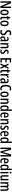

<svg xmlns="http://www.w3.org/2000/svg" viewBox="6016 -6816 810 12881"><g transform="rotate(90 6420.5 -375.0)"><path d="M515 0H396L162 -557H158Q161 -513 163 -475Q165 -437 165 -406V0H70V-714H189L423 -166H426Q424 -212 422.5 -249.5Q421 -287 421 -316V-714H515Z M1002 -271Q1002 -189 982.5 -126Q963 -63 921 -26.5Q879 10 812 10Q750 10 708 -26Q666 -62 645.5 -125.5Q625 -189 625 -271Q625 -401 670.5 -475.5Q716 -550 814 -550Q903 -550 952.5 -479Q1002 -408 1002 -271ZM723 -270Q723 -173 745 -123Q767 -73 814 -73Q862 -73 883.5 -122Q905 -171 905 -271Q905 -369 883.5 -418Q862 -467 814 -467Q766 -467 744.5 -418Q723 -369 723 -270Z M1252 -74Q1276 -74 1304 -86V-9Q1287 0 1266.5 5Q1246 10 1221 10Q1163 10 1136 -27.5Q1109 -65 1109 -142V-460H1058V-512L1115 -537L1140 -659H1205V-540H1297V-460H1205V-150Q1205 -112 1215 -93Q1225 -74 1252 -74Z M1736 -271Q1736 -189 1716.5 -126Q1697 -63 1655 -26.5Q1613 10 1546 10Q1484 10 1442 -26Q1400 -62 1379.5 -125.5Q1359 -189 1359 -271Q1359 -401 1404.5 -475.5Q1450 -550 1548 -550Q1637 -550 1686.5 -479Q1736 -408 1736 -271ZM1457 -270Q1457 -173 1479 -123Q1501 -73 1548 -73Q1596 -73 1617.5 -122Q1639 -171 1639 -271Q1639 -369 1617.5 -418Q1596 -467 1548 -467Q1500 -467 1478.5 -418Q1457 -369 1457 -270Z M2345 -200Q2345 -138 2320.5 -91Q2296 -44 2252.5 -17Q2209 10 2150 10Q2106 10 2068 2Q2030 -6 1996 -23V-126Q2032 -105 2072 -94Q2112 -83 2146 -83Q2193 -83 2218.5 -114.5Q2244 -146 2244 -190Q2244 -221 2234.5 -243.5Q2225 -266 2202 -285Q2179 -304 2138 -326Q2096 -350 2065 -376Q2034 -402 2017.5 -439Q2001 -476 2001 -532Q2000 -589 2023.5 -632.5Q2047 -676 2090 -700.5Q2133 -725 2189 -724Q2232 -724 2270.5 -713.5Q2309 -703 2340 -686L2310 -596Q2248 -631 2192 -631Q2149 -631 2125.5 -604.5Q2102 -578 2102 -537Q2102 -504 2111.5 -482Q2121 -460 2144 -442Q2167 -424 2209 -401Q2277 -363 2311 -316Q2345 -269 2345 -200Z M2603 -550Q2680 -550 2715 -501.5Q2750 -453 2750 -362V0H2678L2663 -74H2661Q2639 -32 2608.5 -11Q2578 10 2535 10Q2492 10 2465 -13Q2438 -36 2425.5 -73Q2413 -110 2413 -153Q2413 -235 2459 -279Q2505 -323 2591 -327L2654 -330V-361Q2654 -418 2638 -445Q2622 -472 2586 -472Q2541 -472 2481 -437L2452 -509Q2519 -550 2603 -550ZM2610 -260Q2510 -254 2510 -156Q2510 -67 2570 -67Q2609 -67 2632 -105Q2655 -143 2655 -210V-262Z M3084 -550Q3219 -550 3219 -363V0H3123V-341Q3123 -402 3108.5 -433.5Q3094 -465 3059 -465Q3010 -465 2989 -420.5Q2968 -376 2968 -274V0H2872V-540H2949L2959 -468H2965Q2982 -507 3013.5 -528.5Q3045 -550 3084 -550Z M3598 -149Q3598 -72 3556 -31Q3514 10 3439 10Q3401 10 3368.5 1.5Q3336 -7 3311 -20V-117Q3334 -99 3367 -87Q3400 -75 3433 -75Q3466 -75 3484.5 -93Q3503 -111 3503 -145Q3503 -173 3485.5 -193.5Q3468 -214 3421 -240Q3371 -270 3341 -306.5Q3311 -343 3311 -405Q3311 -471 3353.5 -510.5Q3396 -550 3466 -550Q3502 -550 3534 -540.5Q3566 -531 3595 -513L3564 -437Q3542 -452 3518 -461Q3494 -470 3469 -470Q3438 -470 3420.5 -453Q3403 -436 3403 -408Q3403 -379 3420.5 -360.5Q3438 -342 3486 -313Q3536 -282 3567 -246.5Q3598 -211 3598 -149Z M4176 0H3881V-714H4176V-627H3981V-416H4164V-328H3981V-89H4176Z M4359 -278 4239 -540H4342L4417 -355L4493 -540H4594L4474 -274L4600 0H4498L4415 -198L4333 0H4232Z M4820 -74Q4844 -74 4872 -86V-9Q4855 0 4834.5 5Q4814 10 4789 10Q4731 10 4704 -27.5Q4677 -65 4677 -142V-460H4626V-512L4683 -537L4708 -659H4773V-540H4865V-460H4773V-150Q4773 -112 4783 -93Q4793 -74 4820 -74Z M5149 -550Q5172 -550 5195 -543L5183 -443Q5166 -450 5141 -450Q5098 -450 5071.5 -402Q5045 -354 5045 -280V0H4950V-540H5024L5037 -449H5042Q5059 -493 5086 -521.5Q5113 -550 5149 -550Z M5415 -550Q5492 -550 5527 -501.5Q5562 -453 5562 -362V0H5490L5475 -74H5473Q5451 -32 5420.5 -11Q5390 10 5347 10Q5304 10 5277 -13Q5250 -36 5237.5 -73Q5225 -110 5225 -153Q5225 -235 5271 -279Q5317 -323 5403 -327L5466 -330V-361Q5466 -418 5450 -445Q5434 -472 5398 -472Q5353 -472 5293 -437L5264 -509Q5331 -550 5415 -550ZM5422 -260Q5322 -254 5322 -156Q5322 -67 5382 -67Q5421 -67 5444 -105Q5467 -143 5467 -210V-262Z M5919 -636Q5868 -636 5835.5 -598Q5803 -560 5788 -496Q5773 -432 5773 -356Q5773 -226 5813.5 -152.5Q5854 -79 5925 -79Q5955 -79 5982.5 -87.5Q6010 -96 6036 -109V-19Q5984 10 5912 10Q5799 10 5734.5 -86.5Q5670 -183 5670 -357Q5670 -460 5697 -543.5Q5724 -627 5778.5 -676Q5833 -725 5914 -725Q5990 -725 6055 -686L6022 -603Q5999 -618 5973.5 -627Q5948 -636 5919 -636Z M6496 -271Q6496 -189 6476.5 -126Q6457 -63 6415 -26.5Q6373 10 6306 10Q6244 10 6202 -26Q6160 -62 6139.5 -125.5Q6119 -189 6119 -271Q6119 -401 6164.5 -475.5Q6210 -550 6308 -550Q6397 -550 6446.5 -479Q6496 -408 6496 -271ZM6217 -270Q6217 -173 6239 -123Q6261 -73 6308 -73Q6356 -73 6377.5 -122Q6399 -171 6399 -271Q6399 -369 6377.5 -418Q6356 -467 6308 -467Q6260 -467 6238.5 -418Q6217 -369 6217 -270Z M6811 -550Q6946 -550 6946 -363V0H6850V-341Q6850 -402 6835.5 -433.5Q6821 -465 6786 -465Q6737 -465 6716 -420.5Q6695 -376 6695 -274V0H6599V-540H6676L6686 -468H6692Q6709 -507 6740.5 -528.5Q6772 -550 6811 -550Z M7205 10Q7127 10 7086.5 -62.5Q7046 -135 7046 -270Q7046 -404 7086.5 -477Q7127 -550 7201 -550Q7238 -550 7269.5 -530Q7301 -510 7321 -471H7325Q7324 -496 7323 -515.5Q7322 -535 7322 -550V-760H7418V0H7341L7328 -66H7322Q7300 -28 7272 -9Q7244 10 7205 10ZM7230 -71Q7322 -71 7322 -248V-278Q7322 -375 7299.5 -420.5Q7277 -466 7228 -466Q7184 -466 7164 -415.5Q7144 -365 7144 -270Q7144 -71 7230 -71Z M7700 -549Q7757 -549 7795 -518Q7833 -487 7852 -432.5Q7871 -378 7871 -309V-248H7614Q7617 -70 7729 -70Q7759 -70 7788.5 -79Q7818 -88 7849 -108V-25Q7791 10 7717 10Q7646 10 7603 -25.5Q7560 -61 7540 -123.5Q7520 -186 7520 -266Q7520 -403 7565.5 -476Q7611 -549 7700 -549ZM7700 -472Q7662 -472 7640 -435.5Q7618 -399 7615 -321H7782Q7782 -384 7762 -428Q7742 -472 7700 -472Z M8183 -550Q8318 -550 8318 -363V0H8222V-341Q8222 -402 8207.5 -433.5Q8193 -465 8158 -465Q8109 -465 8088 -420.5Q8067 -376 8067 -274V0H7971V-540H8048L8058 -468H8064Q8081 -507 8112.5 -528.5Q8144 -550 8183 -550Z M8697 -149Q8697 -72 8655 -31Q8613 10 8538 10Q8500 10 8467.5 1.5Q8435 -7 8410 -20V-117Q8433 -99 8466 -87Q8499 -75 8532 -75Q8565 -75 8583.5 -93Q8602 -111 8602 -145Q8602 -173 8584.5 -193.5Q8567 -214 8520 -240Q8470 -270 8440 -306.5Q8410 -343 8410 -405Q8410 -471 8452.5 -510.5Q8495 -550 8565 -550Q8601 -550 8633 -540.5Q8665 -531 8694 -513L8663 -437Q8641 -452 8617 -461Q8593 -470 8568 -470Q8537 -470 8519.5 -453Q8502 -436 8502 -408Q8502 -379 8519.5 -360.5Q8537 -342 8585 -313Q8635 -282 8666 -246.5Q8697 -211 8697 -149Z M8948 -549Q9005 -549 9043 -518Q9081 -487 9100 -432.5Q9119 -378 9119 -309V-248H8862Q8865 -70 8977 -70Q9007 -70 9036.5 -79Q9066 -88 9097 -108V-25Q9039 10 8965 10Q8894 10 8851 -25.5Q8808 -61 8788 -123.5Q8768 -186 8768 -266Q8768 -403 8813.5 -476Q8859 -549 8948 -549ZM8948 -472Q8910 -472 8888 -435.5Q8866 -399 8863 -321H9030Q9030 -384 9010 -428Q8990 -472 8948 -472Z M9356 10Q9278 10 9237.5 -62.5Q9197 -135 9197 -270Q9197 -404 9237.5 -477Q9278 -550 9352 -550Q9389 -550 9420.5 -530Q9452 -510 9472 -471H9476Q9475 -496 9474 -515.5Q9473 -535 9473 -550V-760H9569V0H9492L9479 -66H9473Q9451 -28 9423 -9Q9395 10 9356 10ZM9381 -71Q9473 -71 9473 -248V-278Q9473 -375 9450.5 -420.5Q9428 -466 9379 -466Q9335 -466 9315 -415.5Q9295 -365 9295 -270Q9295 -71 9381 -71Z M10137 0 9975 -578H9971Q9974 -528 9976 -491Q9978 -454 9978 -431V0H9883V-714H10023L10179 -159H10182L10338 -714H10478V0H10382V-430Q10382 -455 10383 -492Q10384 -529 10387 -577H10383L10221 0Z M10768 -549Q10825 -549 10863 -518Q10901 -487 10920 -432.5Q10939 -378 10939 -309V-248H10682Q10685 -70 10797 -70Q10827 -70 10856.5 -79Q10886 -88 10917 -108V-25Q10859 10 10785 10Q10714 10 10671 -25.5Q10628 -61 10608 -123.5Q10588 -186 10588 -266Q10588 -403 10633.5 -476Q10679 -549 10768 -549ZM10768 -472Q10730 -472 10708 -435.5Q10686 -399 10683 -321H10850Q10850 -384 10830 -428Q10810 -472 10768 -472Z M11176 10Q11098 10 11057.5 -62.5Q11017 -135 11017 -270Q11017 -404 11057.5 -477Q11098 -550 11172 -550Q11209 -550 11240.5 -530Q11272 -510 11292 -471H11296Q11295 -496 11294 -515.5Q11293 -535 11293 -550V-760H11389V0H11312L11299 -66H11293Q11271 -28 11243 -9Q11215 10 11176 10ZM11201 -71Q11293 -71 11293 -248V-278Q11293 -375 11270.5 -420.5Q11248 -466 11199 -466Q11155 -466 11135 -415.5Q11115 -365 11115 -270Q11115 -71 11201 -71Z M11561 -746Q11615 -746 11615 -683Q11615 -621 11561 -621Q11507 -621 11507 -683Q11507 -746 11561 -746ZM11608 -540V0H11513V-540Z M12078 -540V0H12002L11991 -71H11985Q11949 10 11867 10Q11795 10 11763.5 -43.5Q11732 -97 11732 -188V-540H11827V-210Q11827 -76 11889 -76Q11942 -76 11962 -121Q11982 -166 11982 -256V-540Z M12651 -550Q12781 -550 12781 -360V0H12685V-338Q12685 -405 12669 -435Q12653 -465 12622 -465Q12576 -465 12557.5 -421Q12539 -377 12539 -290V0H12444V-341Q12444 -407 12428.5 -436Q12413 -465 12381 -465Q12330 -465 12314 -413Q12298 -361 12298 -275V0H12202V-540H12279L12289 -468H12295Q12327 -550 12413 -550Q12460 -550 12487 -526.5Q12514 -503 12524 -466H12531Q12550 -509 12578.5 -529.5Q12607 -550 12651 -550Z"/></g></svg>

Font: Noto Sans ExtraCondensed Medium
Style: Regular
Weight: 500
Width: 2
Designer: Monotype Design Team
Foundry: Monotype Imaging Inc.
Version: Version 2.013; ttfautohint (v1.8.4.7-5d5b)